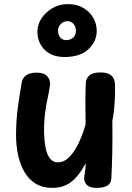

<svg xmlns="http://www.w3.org/2000/svg" viewBox="-20 -901 642 933"><path d="M233 12Q187 12 153.5 -8.5Q120 -29 99 -65Q78 -101 68 -147Q58 -193 58 -243Q58 -314 66.5 -377.5Q75 -441 86 -502Q89 -521 106.5 -534.5Q124 -548 158 -548Q193 -548 209 -531Q225 -514 223 -488Q219 -458 212 -426.5Q205 -395 199.5 -355Q194 -315 194 -258Q195 -219 201 -185.5Q207 -152 222 -132Q237 -112 261 -112Q287 -112 308 -130Q329 -148 346 -176Q363 -204 375.5 -236Q388 -268 396 -296Q395 -353 395 -405.5Q395 -458 397 -501Q399 -522 416 -535.5Q433 -549 467 -549Q496 -549 511.5 -540.5Q527 -532 533 -517.5Q539 -503 539 -485Q539 -471 539 -451Q539 -431 537.5 -408Q536 -385 533.5 -361Q531 -337 526 -314Q527 -223 525.5 -156.5Q524 -90 521 -33Q520 -10 501.5 1Q483 12 450 12Q415 12 402 -2.5Q389 -17 389 -32Q389 -42 391 -52.5Q393 -63 394.5 -76.5Q396 -90 396 -107Q385 -87 371 -66Q357 -45 338 -27Q319 -9 293.5 1.5Q268 12 233 12ZM294 -624Q230 -624 195 -661Q160 -698 162 -752Q163 -784 182.5 -813Q202 -842 235 -861.5Q268 -881 310 -881Q354 -881 385 -862.5Q416 -844 433 -814.5Q450 -785 450 -752Q450 -699 409.5 -661.5Q369 -624 294 -624ZM302 -706Q323 -706 336 -718.5Q349 -731 349 -752Q349 -771 337.5 -784.5Q326 -798 308 -798Q289 -798 275.5 -784.5Q262 -771 262 -752Q262 -731 273 -718.5Q284 -706 302 -706Z"/></svg>

Font: Playpen Sans SemiBold
Style: Regular
Weight: 600
Designer: Laura Meseguer, Veronika Burian, José Scaglione
Foundry: TypeTogether
Version: Version 1.001